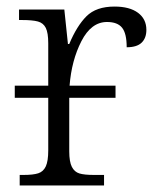

<svg xmlns="http://www.w3.org/2000/svg" viewBox="-20 -565 481 585"><path d="M426 -474Q426 -449 411.5 -435Q397 -421 366 -421Q366 -463 352 -480.5Q338 -498 306 -498Q258 -498 228 -439.5Q198 -381 192 -304H332V-267H191V-104Q191 -72 199 -56.5Q207 -41 222 -36.5Q237 -32 266 -32H297V0H40V-32H52Q81 -32 96.5 -37Q112 -42 119.5 -58Q127 -74 127 -107V-267H25V-304H127V-433Q127 -465 119.5 -480Q112 -495 95.5 -499.5Q79 -504 47 -504H38V-536H176L187 -431H191Q214 -486 243.5 -515.5Q273 -545 329 -545Q375 -545 400.5 -526Q426 -507 426 -474Z"/></svg>

Font: Noto Serif Light
Style: Regular
Weight: 300
Designer: Monotype Design Team
Foundry: Monotype Imaging Inc.
Version: Version 1.001